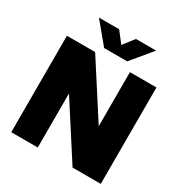

<svg xmlns="http://www.w3.org/2000/svg" viewBox="-212 -1114 1219 1276"><g transform="rotate(30 398.0 -475.5)"><path d="M54.5 0V-740H271L571 -274H538V-740H741.5V0H525L225 -466H258V0ZM309.5 -793 178.5 -951H333.5L413 -848.5H383L462.5 -951H617.5L486.5 -793Z"/></g></svg>

Font: Encode Sans Condensed Thin Black
Style: Regular
Weight: 900
Version: Version 3.002